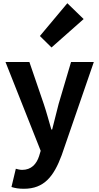

<svg xmlns="http://www.w3.org/2000/svg" viewBox="-20 -944 614 1189"><path d="M128 225C253 225 313 149 362 17L561 -560H420L343 -300C330 -248 316 -194 303 -142H298C282 -196 268 -250 251 -300L162 -560H14L232 -10L222 23C206 72 174 108 117 108C104 108 88 104 78 101L51 214C73 221 95 225 128 225ZM299 -650 498 -826 397 -924 227 -721Z"/></svg>

Font: Noto Sans Japanese Bold
Style: Bold
Weight: 700
Designer: Ryoko NISHIZUKA (kana & ideographs); Paul D. Hunt (Latin, Greek & Cyrillic); Wenlong ZHANG (bopomofo); Sandoll Communica
Foundry: Adobe Systems Incorporated
Version: Version 1.000;PS 1;hotconv 1.0.78;makeotf.lib2.5.61930